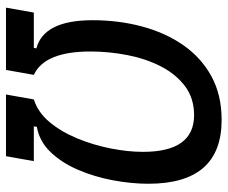

<svg xmlns="http://www.w3.org/2000/svg" viewBox="-78 -664 743 626"><g transform="rotate(90 293.0 -351.5)"><path d="M5.4 0 21.5 -90.8H136.7L138.2 -99.1Q46.4 -123.5 46.4 -282.2Q46.4 -367.2 66.7 -443.1Q86.9 -519 127.4 -577.6Q168 -636.2 229 -669.7Q290 -703.1 371.6 -703.1Q579.6 -703.1 579.6 -464.4Q579.6 -409.2 568.4 -348.9Q557.1 -288.6 534.2 -235.1Q511.2 -181.6 476.3 -145.3Q441.4 -108.9 394 -100.6L392.6 -90.8H505.9L489.7 0H288.6L304.7 -90.8Q346.7 -104 378.7 -142.3Q410.6 -180.7 432.1 -233.2Q453.6 -285.6 464.6 -341.8Q475.6 -397.9 475.6 -446.8Q475.6 -613.3 356 -613.3Q300.8 -613.3 261.5 -583.7Q222.2 -554.2 197 -505.1Q171.9 -456.1 160.2 -396.2Q148.4 -336.4 148.4 -275.4Q148.4 -126 224.6 -90.8L208.5 0Z"/></g></svg>

Font: Cascadia Mono
Style: Italic
Weight: 400
Italic angle: -10°
Monospace: yes
Designer: Aaron Bell
Foundry: Saja Typeworks
Version: Version 2404.023; ttfautohint (v1.8.4)